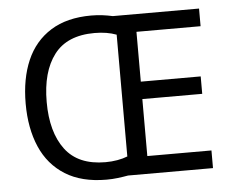

<svg xmlns="http://www.w3.org/2000/svg" viewBox="-52 -786 1032 856"><g transform="rotate(-5 464.0 -357.5)"><path d="M386 -725Q412 -725 436 -722Q460 -719 482 -714H868V-635H581V-412H849V-334H581V-79H868V0H488Q466 4 441.5 7Q417 10 391 10Q280 10 206.5 -36Q133 -82 97 -165Q61 -248 61 -359Q61 -470 96.5 -552Q132 -634 204.5 -679.5Q277 -725 386 -725ZM394 -646Q271 -646 213 -569.5Q155 -493 155 -358Q155 -223 213 -145.5Q271 -68 393 -68Q421 -68 446.5 -72.5Q472 -77 492 -85V-630Q471 -638 446.5 -642Q422 -646 394 -646Z"/></g></svg>

Font: Noto Sans Sora Sompeng
Style: Regular
Weight: 400
Designer: Monotype Design Team. David Williams.
Foundry: Monotype Imaging Inc.
Version: Version 2.101